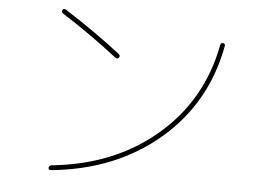

<svg xmlns="http://www.w3.org/2000/svg" viewBox="-50 -759 1099 813"><g transform="rotate(5 500.0 -352.5)"><path d="M183.6 -19.5Q183.6 -28.3 194.3 -31.2Q459 -57.6 638.2 -210.4Q817.4 -363.3 862.3 -601.6Q864.3 -611.3 874 -609.9Q883.8 -608.4 881.8 -597.7Q835.9 -351.6 651.9 -194.8Q467.8 -38.1 196.3 -10.7Q183.6 -8.8 183.6 -19.5ZM187.5 -675.8Q179.7 -680.7 183.6 -690.4Q188.5 -698.2 198.2 -693.4Q331.1 -608.4 437.5 -525.4Q446.3 -518.6 439.5 -509.8Q432.6 -502.9 424.8 -508.8Q303.7 -602.5 187.5 -675.8Z"/></g></svg>

Font: Rounded-L Mgen+ 2m thin
Style: Regular
Weight: 100
Designer: [Source Han Sans]
Ryoko NISHIZUKA  (kana & ideographs); Paul D. Hunt (Latin, Greek & Cyrillic); Wenlong ZHANG  (bopomofo
Version: Version 1.059.20150602